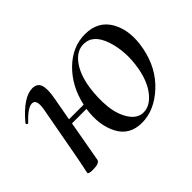

<svg xmlns="http://www.w3.org/2000/svg" viewBox="-87 -577 769 769"><g transform="rotate(-45 297.5 -192.5)"><path d="M441 -399Q516 -399 549 -339.5Q582 -280 565 -193Q547 -101 484.5 -43.5Q422 14 352 14Q282 14 252 -44Q222 -102 234 -183H152L121 -9Q118 8 81 8Q55 8 55 1Q55 -1 57.5 -12Q60 -23 63.5 -41Q67 -59 70 -74L111 -297Q122 -353 95 -353Q71 -353 30 -309Q26 -305 22 -309Q18 -313 22 -317Q88 -395 139 -395Q166 -395 174 -373Q182 -351 173 -302L155 -203H238Q257 -289 313.5 -344Q370 -399 441 -399ZM495 -149Q510 -234 486.5 -304.5Q463 -375 409 -375Q371 -375 342.5 -337.5Q314 -300 304 -236Q296 -181 301 -131Q306 -81 329 -46Q352 -11 386 -11Q422 -11 452.5 -48Q483 -85 495 -149Z"/></g></svg>

Font: Cormorant Infant Book
Style: Italic
Weight: 500
Italic angle: -10°
Designer: Christian Thalmann (Catharsis Fonts)
Version: Version 1.000;PS 002.000;hotconv 1.0.88;makeotf.lib2.5.64775